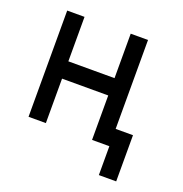

<svg xmlns="http://www.w3.org/2000/svg" viewBox="-108 -545 729 763"><g transform="rotate(20 256.5 -163.5)"><path d="M463.9 122.1H390.6V0H317.4V-188H122.1V0H48.8V-449.2H122.1V-261.2H317.4V-449.2H390.6V-73.2H463.9Z"/></g></svg>

Font: Catrinity
Style: Regular
Weight: 400
Designer: Alexander Lange
Foundry: High-Logic / Made with FontCreator
Version: Version 2.090;May 20, 2024;FontCreator 15.0.0.2974 64-bit